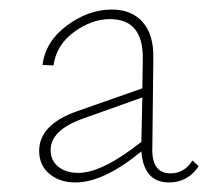

<svg xmlns="http://www.w3.org/2000/svg" viewBox="-20 -685 459 402"><path d="M383 -349 396 -337Q373 -303 334 -303Q281 -303 276 -368Q197 -303 138 -303Q105 -303 83.5 -321Q62 -339 62 -369Q62 -424 141 -452L278 -500L279 -562Q280 -645 210 -645Q172 -645 135 -618Q98 -591 92 -548L69 -549Q75 -598 120 -631.5Q165 -665 214 -665Q256 -665 279 -638.5Q302 -612 301 -564L299 -379Q296 -322 337 -322Q366 -322 383 -349ZM86 -371Q86 -349 102 -336Q118 -323 144 -323Q194 -323 276 -388L278 -481L149 -435Q86 -411 86 -371Z"/></svg>

Font: EauTestInfant Extralight
Style: Regular
Weight: 250
Designer: Christian Thalmann (Catharsis Fonts)
Version: Version 0.001;PS 000.001;hotconv 1.0.88;makeotf.lib2.5.64775